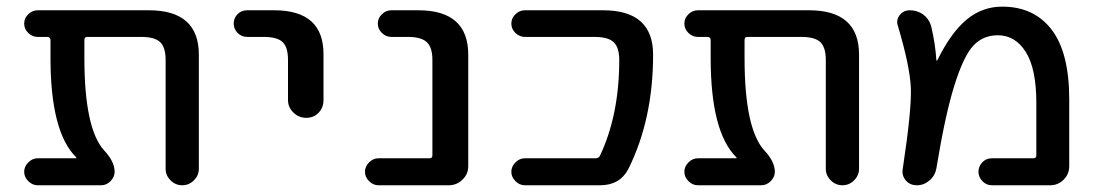

<svg xmlns="http://www.w3.org/2000/svg" viewBox="-20 -550 3262 570"><path d="M206.1 -80.1Q207 -80.1 207 -81.1Q207 -82 206.1 -83Q129.9 -158.2 129.9 -377.9V-430.7Q129.9 -439.5 121.1 -440.4H91.8Q76.2 -440.4 64 -452.1Q51.8 -463.9 51.8 -480Q51.8 -496.1 64 -507.8Q76.2 -519.5 91.8 -519.5H421.9Q570.3 -519.5 570.3 -387.7V-48.8Q570.3 -29.3 555.7 -14.6Q541 0 521 0Q501 0 486.3 -14.6Q471.7 -29.3 471.7 -48.8V-372.1Q471.7 -409.2 455.6 -424.8Q439.5 -440.4 399.4 -440.4H238.3Q230.5 -440.4 230.5 -430.7V-377.9Q230.5 -168 289.1 -103.5Q320.3 -70.3 320.3 -40Q320.3 -24.4 308.1 -12.2Q295.9 0 280.3 0H91.8Q76.2 0 64 -12.2Q51.8 -24.4 51.8 -40Q51.8 -55.7 64 -67.9Q76.2 -80.1 91.8 -80.1Z M713.9 -440.4Q697.3 -440.4 685.5 -452.1Q673.8 -463.9 673.8 -480Q673.8 -496.1 685.1 -507.8Q696.3 -519.5 713.9 -519.5H793.9Q941.4 -519.5 940.4 -387.7V-252.9Q940.4 -230.5 925.8 -215.3Q911.1 -200.2 889.2 -200.2Q867.2 -200.2 851.1 -215.8Q835 -231.4 835 -252.9V-372.1Q835 -410.2 818.8 -425.3Q802.7 -440.4 762.7 -440.4Z M1103.5 0Q1087.9 0 1075.7 -12.2Q1063.5 -24.4 1063.5 -40Q1063.5 -55.7 1075.7 -67.9Q1087.9 -80.1 1103.5 -80.1H1254.9Q1263.7 -80.1 1263.7 -88.9V-372.1Q1263.7 -409.2 1247.1 -424.8Q1230.5 -440.4 1191.4 -440.4H1141.6Q1126 -440.4 1113.8 -452.1Q1101.6 -463.9 1101.6 -480Q1101.6 -496.1 1113.8 -507.8Q1126 -519.5 1141.6 -519.5H1221.7Q1370.1 -519.5 1370.1 -387.7V-56.6Q1370.1 -33.2 1353 -16.6Q1335.9 0 1312.5 0Z M1748 -80.1Q1756.8 -80.1 1760.7 -86.9Q1818.4 -208 1818.4 -372.1Q1818.4 -409.2 1801.8 -424.8Q1785.2 -440.4 1745.1 -440.4H1538.1Q1522.5 -440.4 1510.3 -452.1Q1498 -463.9 1498 -480Q1498 -496.1 1510.3 -507.8Q1522.5 -519.5 1538.1 -519.5H1770.5Q1918.9 -519.5 1918.9 -387.7Q1918.9 -196.3 1845.7 -48.8Q1820.3 0 1761.7 0H1538.1Q1522.5 0 1510.3 -12.2Q1498 -24.4 1498 -40Q1498 -55.7 1510.3 -67.9Q1522.5 -80.1 1538.1 -80.1Z M2166 -80.1Q2167 -80.1 2167 -81.1Q2167 -82 2166 -83Q2089.8 -158.2 2089.8 -377.9V-430.7Q2089.8 -439.5 2081.1 -440.4H2051.8Q2036.1 -440.4 2023.9 -452.1Q2011.7 -463.9 2011.7 -480Q2011.7 -496.1 2023.9 -507.8Q2036.1 -519.5 2051.8 -519.5H2381.8Q2530.3 -519.5 2530.3 -387.7V-48.8Q2530.3 -29.3 2515.6 -14.6Q2501 0 2481 0Q2460.9 0 2446.3 -14.6Q2431.6 -29.3 2431.6 -48.8V-372.1Q2431.6 -409.2 2415.5 -424.8Q2399.4 -440.4 2359.4 -440.4H2198.2Q2190.4 -440.4 2190.4 -430.7V-377.9Q2190.4 -168 2249 -103.5Q2280.3 -70.3 2280.3 -40Q2280.3 -24.4 2268.1 -12.2Q2255.9 0 2240.2 0H2051.8Q2036.1 0 2023.9 -12.2Q2011.7 -24.4 2011.7 -40Q2011.7 -55.7 2023.9 -67.9Q2036.1 -80.1 2051.8 -80.1Z M2660.2 -49.8Q2686.5 -223.6 2684.1 -288.1Q2681.6 -352.5 2645.5 -473.6Q2639.6 -490.2 2650.9 -504.9Q2662.1 -519.5 2680.7 -519.5Q2703.1 -519.5 2720.2 -507.3Q2737.3 -495.1 2744.1 -473.6Q2756.8 -419.9 2759.8 -372.1Q2759.8 -370.1 2760.7 -370.1Q2762.7 -370.1 2762.7 -371.1Q2803.7 -454.1 2850.1 -492.2Q2896.5 -530.3 2955.1 -530.3Q3049.8 -530.3 3102.1 -461.9Q3154.3 -393.6 3154.3 -254.9V-56.6Q3154.3 -33.2 3137.7 -16.6Q3121.1 0 3097.7 0H2924.8Q2908.2 0 2896.5 -12.2Q2884.8 -24.4 2884.8 -40Q2884.8 -55.7 2896 -67.9Q2907.2 -80.1 2924.8 -80.1H3047.9Q3056.6 -80.1 3056.6 -88.9V-245.1Q3056.6 -345.7 3025.4 -395.5Q2994.1 -445.3 2942.4 -445.3Q2898.4 -445.3 2869.6 -414.6Q2840.8 -383.8 2813.5 -296.9Q2786.1 -210 2759.8 -49.8Q2755.9 -28.3 2739.3 -14.2Q2722.7 0 2702.1 0Q2680.7 0 2668.5 -15.1Q2656.2 -30.3 2660.2 -49.8Z"/></svg>

Font: Rounded Mgen+ 2p medium
Style: Regular
Weight: 500
Designer: [Source Han Sans]
Ryoko NISHIZUKA  (kana & ideographs); Paul D. Hunt (Latin, Greek & Cyrillic); Wenlong ZHANG  (bopomofo
Version: Version 1.059.20150602